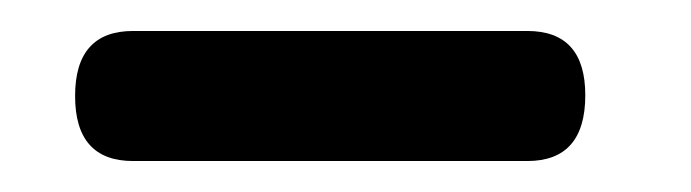

<svg xmlns="http://www.w3.org/2000/svg" viewBox="-20 -659 446 124"><path d="M28.5 -597Q28.5 -639 66 -639H320.5Q358 -639 358 -597.5Q358 -555 320.5 -555H66Q28.5 -555 28.5 -597Z"/></svg>

Font: Fraunces 9pt S000
Style: Bold
Weight: 700
Version: Version 1.000; ttfautohint (v1.8.3)